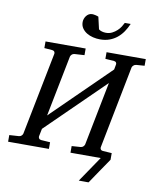

<svg xmlns="http://www.w3.org/2000/svg" viewBox="-129 -976 992 1224"><g transform="rotate(10 366.5 -364.0)"><path d="M699.2 -624Q688 -622.6 681.2 -615.7Q674.3 -608.9 672.9 -603L567.9 -67.9Q566.4 -62 570.3 -54.9Q574.2 -47.9 584 -46.9L643.1 -43V0L586.4 83Q575.7 98.6 565.7 113.5Q555.7 128.4 547.9 140.1Q538.6 153.8 530.3 166Q530.3 166.5 520.3 166.3Q510.3 166 498.5 166H466.8L579.6 0H383.8V-43L440.9 -46.9Q452.1 -47.9 458.7 -54.9Q465.3 -62 466.8 -67.9L547.9 -480L178.2 -118.2L168 -67.9Q167 -62 171.1 -54.9Q175.3 -47.9 186 -46.9L244.1 -43V0H-20V-43L42 -46.9Q52.7 -47.9 59.3 -54.9Q65.9 -62 66.9 -67.9L172.9 -603Q174.3 -608.9 170.4 -615.7Q166.5 -622.6 155.8 -624L104 -627.9V-670.9H363.8V-627.9L299.8 -624Q288.6 -623 282 -616Q275.4 -608.9 273.9 -603L195.8 -208L565.9 -570.8L571.8 -603Q573.7 -608.9 570.1 -615.7Q566.4 -622.6 556.2 -624L499 -627.9V-670.9H752.9V-627.9ZM619.1 -875Q607.4 -847.2 591.1 -823.2Q574.7 -799.3 553.2 -781.7Q531.7 -764.2 504.6 -754.2Q477.5 -744.1 443.4 -744.1Q420.4 -744.1 397.7 -749.5Q375 -754.9 356.7 -766.1Q338.4 -777.3 326.9 -794.2Q315.4 -811 315.4 -834Q315.4 -844.2 319.1 -855Q322.8 -865.7 329.6 -874.5Q336.4 -883.3 345.9 -888.7Q355.5 -894 367.2 -894Q370.6 -894 376.5 -893.3Q382.3 -892.6 388.7 -891.1Q395 -889.6 400.4 -887.9Q405.8 -886.2 408.2 -884.8L426.3 -806.2Q434.1 -799.3 446.8 -795.7Q459.5 -792 473.1 -792Q495.1 -792 512.9 -801Q530.8 -810.1 544.4 -822.8Q558.1 -835.4 567.1 -849.9Q576.2 -864.3 581.1 -875Z"/></g></svg>

Font: Charis SIL CyrE
Style: Italic
Weight: 400
Italic angle: -11°
Foundry: SIL International
Version: Version 5.000